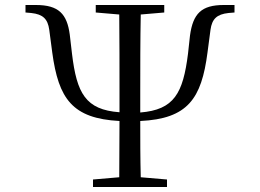

<svg xmlns="http://www.w3.org/2000/svg" viewBox="-20 -748 1040 768"><path d="M363 -698 457 -690C458 -589 458 -479 458 -380V-326V-299C322 -309 287 -375 268 -533L259 -610C248 -692 215 -728 124 -728H82V-698L105 -696C152 -691 171 -672 177 -629L189 -538C214 -353 269 -274 458 -264L457 -39L352 -30V0H648V-30L543 -39C541 -115 541 -188 541 -264C731 -273 786 -353 810 -538L822 -629C828 -672 847 -691 894 -696L918 -698V-728H875C786 -728 752 -694 740 -606L732 -533C712 -375 677 -309 541 -298V-326V-380C541 -480 541 -590 543 -690L637 -698V-728H363Z"/></svg>

Font: Harano Aji Mincho TW
Style: Regular
Weight: 400
Foundry: Masamichi Hosoda
Version: HaranoAjiMinchoTW-Regular version 20230610;ttx 4.39.4